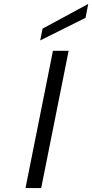

<svg xmlns="http://www.w3.org/2000/svg" viewBox="-20 -959 470 979"><path d="M250 -700H330L190 0H110ZM430 -939 416 -868 185 -753 197 -813Z"/></svg>

Font: Albert Sans
Style: Italic
Weight: 400
Italic angle: -11.25°
Designer: Andreas Rasmussen
Foundry: a.Foundry
Version: Version 1.025